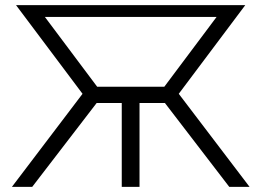

<svg xmlns="http://www.w3.org/2000/svg" viewBox="-20 -730 1021 750"><path d="M26.5 0 302.4 -363.6 42.6 -710H938.1L678.3 -363.6L954.9 0H875.6L624.2 -327.6H525V0H455.6V-327.6H357.5L105.8 0ZM359.5 -391.3H621.9L826.1 -663.9H155.3Z"/></svg>

Font: Raleway Thin
Style: Regular
Weight: 100
Designer: Matt McInerney, Pablo Impallari, Rodrigo Fuenzalida
Foundry: Matt McInerney, Pablo Impallari, Rodrigo Fuenzalida
Version: Version 4.026